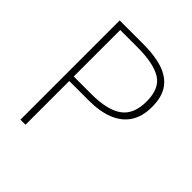

<svg xmlns="http://www.w3.org/2000/svg" viewBox="-197 -859 993 993"><g transform="rotate(45 299.0 -363.0)"><path d="M110 0V-726H285Q368 -726 426 -706.5Q484 -687 514.5 -644Q545 -601 545 -528Q545 -458 515 -412Q485 -366 428 -343Q371 -320 289 -320H147V0ZM147 -353H276Q392 -353 448.5 -393.5Q505 -434 505 -528Q505 -623 447.5 -658Q390 -693 272 -693H147Z"/></g></svg>

Font: Noto Sans TC Thin Thin
Style: Regular
Weight: 250
Version: Version 2.004-H2;hotconv 1.0.118;makeotfexe 2.5.65603